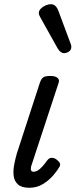

<svg xmlns="http://www.w3.org/2000/svg" viewBox="-20 -875 358 910"><path d="M119 15Q82 15 64.5 -1.5Q47 -18 44.5 -43Q42 -68 47.5 -96Q53 -124 60 -148L169 -483Q176 -503 186 -509Q196 -515 219 -515Q242 -515 252.5 -506Q263 -497 258 -483L133 -103Q126 -85 126 -76Q126 -67 130 -64Q134 -61 139 -61Q149 -61 159 -67Q169 -73 180.5 -85.5Q192 -98 204 -115Q213 -127 225 -127Q237 -127 248 -119Q261 -109 264 -100.5Q267 -92 261 -83Q252 -67 232.5 -44Q213 -21 184 -3Q155 15 119 15ZM283 -623Q276 -623 268.5 -628Q261 -633 253 -646L172 -791Q169 -797 166.5 -802Q164 -807 164 -813Q164 -824 173 -833.5Q182 -843 195.5 -849Q209 -855 222 -855Q245 -855 257 -823L314 -670Q316 -666 317 -661.5Q318 -657 318 -653Q318 -638 306.5 -630.5Q295 -623 283 -623Z"/></svg>

Font: Playwrite CA
Style: Regular
Weight: 400
Designer: Veronika Burian, José Scaglione
Foundry: TypeTogether
Version: Version 1.002